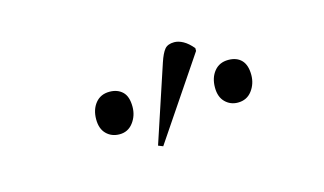

<svg xmlns="http://www.w3.org/2000/svg" viewBox="-41 -879 666 395"><g transform="rotate(-15 292.5 -681.5)"><path d="M268 -581 258 -585 312 -748Q318 -766 324.5 -774Q331 -782 345 -782Q354 -782 364 -776.5Q374 -771 384 -759V-753ZM188 -628Q171 -628 160 -639Q149 -650 149 -670Q149 -691 160 -704.5Q171 -718 190 -718Q207 -718 217.5 -708Q228 -698 228 -676Q228 -657 217 -642.5Q206 -628 188 -628ZM440 -628Q424 -628 413 -639Q402 -650 402 -670Q402 -691 413 -704.5Q424 -718 443 -718Q461 -718 471 -707.5Q481 -697 481 -676Q481 -657 470 -642.5Q459 -628 440 -628Z"/></g></svg>

Font: Literata 60pt ExtraLight
Style: Italic
Weight: 250
Italic angle: -2°
Designer: Latin by Veronika Burian and Jose Scaglione. Greek by Irene Vlachou. Cyrillic by Vera Evstafieva
Foundry: TypeTogether
Version: Version 3.103;gftools[0.9.29]